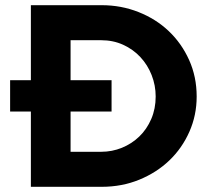

<svg xmlns="http://www.w3.org/2000/svg" viewBox="-20 -720 816 740"><path d="M99 0V-290H19V-411H99V-700H372Q447 -700 514 -673.5Q581 -647 630.5 -600Q680 -553 709 -488.5Q738 -424 738 -348Q738 -276 710 -212.5Q682 -149 633 -102Q584 -55 517 -27.5Q450 0 372 0ZM370 -565H252V-411H410V-290H252V-135H370Q412 -135 450 -150.5Q488 -166 517 -194Q546 -222 563 -261.5Q580 -301 580 -348Q580 -391 564.5 -430.5Q549 -470 521 -500Q493 -530 454.5 -547.5Q416 -565 370 -565Z"/></svg>

Font: Rosa Sans
Style: Bold
Weight: 700
Designer: Pentagram / MCKL
Foundry: Pentagram / MCKL
Version: Version 1.005;September 16, 2019;FontCreator 11.5.0.2425 64-